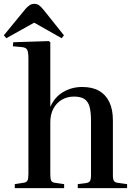

<svg xmlns="http://www.w3.org/2000/svg" viewBox="-35 -980 706 1000"><path d="M42 0V-21L87 -28Q103 -30 108 -39.5Q113 -49 113 -75V-674Q113 -709 106.5 -721Q100 -733 77 -735L32 -739L34 -760L219 -766L227 -760V-427L228 -425Q250 -475 294.5 -501Q339 -527 393 -527Q446 -527 481 -507Q516 -487 534.5 -448.5Q553 -410 553 -353V-68Q553 -46 558.5 -37.5Q564 -29 584 -27L627 -21V0H370V-21L410 -26Q428 -28 433.5 -37Q439 -46 439 -68V-351Q439 -398 431 -425.5Q423 -453 403.5 -465Q384 -477 350 -477Q315 -477 287 -460.5Q259 -444 243 -414Q227 -384 227 -343V-71Q227 -49 231.5 -39.5Q236 -30 251 -28L299 -21V0ZM-2 -781 -15 -796 99 -935Q109 -946 119.5 -953Q130 -960 143 -960Q157 -960 167 -953.5Q177 -947 191 -930L298 -796L286 -781L143 -862Z"/></svg>

Font: Literata 60pt Medium
Style: Regular
Weight: 500
Designer: Latin by Veronika Burian and Jose Scaglione. Greek by Irene Vlachou. Cyrillic by Vera Evstafieva.
Foundry: TypeTogether
Version: Version 3.103;gftools[0.9.29]